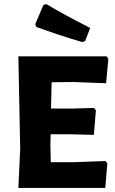

<svg xmlns="http://www.w3.org/2000/svg" viewBox="-20 -921 562 941"><path d="M207 -901Q294 -849 422 -784L397 -719L382 -715Q264 -750 158 -789L153 -803L193 -897ZM497 -132 506 -120 496 0H70L79 -191L70 -645H502L511 -633L500 -513L343 -519L233 -518L230 -389H336L441 -392L450 -380L440 -260L325 -263H228L227 -207L229 -126H335Z"/></svg>

Font: Alegreya Sans ExtraBold
Style: Regular
Weight: 800
Designer: Juan Pablo del Peral
Foundry: Huerta Tipografica
Version: Version 2.007